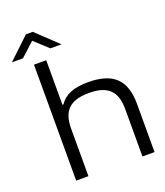

<svg xmlns="http://www.w3.org/2000/svg" viewBox="-224 -997 952 1105"><g transform="rotate(-20 252.5 -445.0)"><path d="M50 -710V0H125V-291C125 -401 176 -449 291 -449C405 -449 456 -401 456 -291V0H530V-295C530 -443 460 -509 307 -509C219 -509 163 -486 131 -437H125V-710ZM-65 -766H3L87 -843L171 -766H239L108 -890H66Z"/></g></svg>

Font: LT Wave Light
Style: Regular
Weight: 300
Designer: Daniel Lyons
Version: Version 2.5 (Glyphs App)